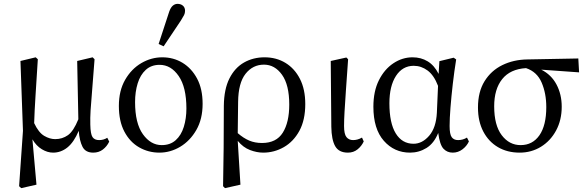

<svg xmlns="http://www.w3.org/2000/svg" viewBox="-20 -778 3040 995"><path d="M79 187 99 -100 86 -462 165 -481 176 -471Q169 -358 164 -281Q159 -204 157 -140Q180 -91 209 -74Q238 -57 266 -57Q303 -57 332 -77.5Q361 -98 386 -160L380 -462L460 -481L470 -471Q463 -373 457.5 -310.5Q452 -248 449.5 -207Q447 -166 448 -132Q449 -83 459.5 -67.5Q470 -52 494 -52Q517 -52 536 -64L546 -44Q534 -19 513 -3Q492 13 463 13Q423 13 407.5 -17.5Q392 -48 388 -100Q363 -41 329.5 -14Q296 13 255 13Q226 13 197 -4.5Q168 -22 148 -56L169 179L90 197Z M806 13Q749 13 701 -14.5Q653 -42 624.5 -96Q596 -150 596 -229Q596 -308 628.5 -364.5Q661 -421 712.5 -451Q764 -481 821 -481Q879 -481 926 -452.5Q973 -424 1001.5 -370.5Q1030 -317 1030 -240Q1030 -161 997.5 -104.5Q965 -48 914 -17.5Q863 13 806 13ZM818 -26Q862 -26 890.5 -51.5Q919 -77 932.5 -120.5Q946 -164 946 -216Q946 -326 906 -384Q866 -442 807 -442Q764 -442 735.5 -416Q707 -390 693.5 -346Q680 -302 680 -249Q680 -139 720.5 -82.5Q761 -26 818 -26ZM802 -550 857 -718Q865 -740 876 -749Q887 -758 900 -758Q917 -758 928 -748.5Q939 -739 939 -722Q939 -710 934 -700Q929 -690 917 -671L828 -538Z M1214 -250 1212 -88Q1242 -62 1271.5 -49.5Q1301 -37 1338 -37Q1412 -37 1445.5 -90.5Q1479 -144 1479 -236Q1479 -338 1441.5 -390.5Q1404 -443 1348 -443Q1290 -443 1252.5 -395.5Q1215 -348 1214 -250ZM1136 187 1139 -11 1140 -230Q1141 -316 1169 -371.5Q1197 -427 1244.5 -454Q1292 -481 1351 -481Q1412 -481 1459.5 -452Q1507 -423 1534.5 -369Q1562 -315 1562 -239Q1562 -156 1531.5 -100Q1501 -44 1451 -15.5Q1401 13 1344 13Q1311 13 1275.5 -0.5Q1240 -14 1212 -48L1226 179L1146 197Z M1783 13Q1736 13 1717 -20.5Q1698 -54 1697 -121L1694 -462L1775 -480L1784 -471Q1777 -373 1772.5 -307.5Q1768 -242 1765.5 -199Q1763 -156 1763 -125Q1763 -83 1775.5 -67.5Q1788 -52 1810 -52Q1833 -52 1856 -65L1865 -45Q1854 -21 1833 -4Q1812 13 1783 13Z M1998 -243Q1998 -140 2031 -86.5Q2064 -33 2123 -33Q2168 -33 2204 -74.5Q2240 -116 2244 -194L2250 -333Q2229 -388 2196 -412.5Q2163 -437 2124 -437Q2066 -437 2032 -384.5Q1998 -332 1998 -243ZM2105 13Q2023 13 1969 -48.5Q1915 -110 1915 -225Q1915 -305 1943.5 -362Q1972 -419 2018.5 -450Q2065 -481 2118 -481Q2162 -481 2196.5 -460Q2231 -439 2253 -395L2257 -461L2331 -479L2344 -470Q2334 -408 2326.5 -343Q2319 -278 2314.5 -220.5Q2310 -163 2310 -125Q2310 -82 2321 -67Q2332 -52 2354 -52Q2379 -52 2400 -65L2410 -45Q2399 -21 2376.5 -4Q2354 13 2326 13Q2297 13 2278 -7.5Q2259 -28 2251 -89Q2229 -35 2190 -11Q2151 13 2105 13Z M2673 13Q2609 13 2560.5 -15.5Q2512 -44 2484.5 -96.5Q2457 -149 2457 -221Q2457 -302 2491 -357Q2525 -412 2583 -440.5Q2641 -469 2713 -470L2977 -475L2981 -403L2785 -417Q2837 -391 2864 -340Q2891 -289 2891 -225Q2891 -156 2862 -102Q2833 -48 2783.5 -17.5Q2734 13 2673 13ZM2541 -227Q2541 -129 2580 -77.5Q2619 -26 2678 -26Q2740 -26 2775.5 -77Q2811 -128 2811 -223Q2811 -294 2787 -350Q2763 -406 2706 -425Q2624 -420 2582.5 -368Q2541 -316 2541 -227Z"/></svg>

Font: Source Serif 4 Subhead
Style: Regular
Weight: 400
Designer: Frank Grießhammer
Foundry: Adobe Systems Incorporated
Version: Version 4.004;hotconv 1.0.117;makeotfexe 2.5.65602